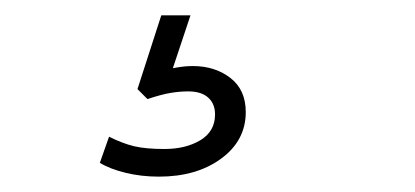

<svg xmlns="http://www.w3.org/2000/svg" viewBox="-20 -40 540 250"><path d="M187 190Q164 190 143.5 185Q123 180 110 172L122 138Q140 147 155 150.5Q170 154 194 154Q222 154 241 142.5Q260 131 260 109Q260 95 251 87Q242 79 225 79Q214 79 202 81Q190 83 172 89L159 76L190 -20H228L203 55L185 53Q198 50 209.5 48Q221 46 231 46Q260 46 280 61.5Q300 77 300 106Q300 143 268 166.5Q236 190 187 190Z"/></svg>

Font: Mulish ExtraLight ExtraLight
Style: Italic
Weight: 250
Italic angle: -9°
Version: Version 3.603